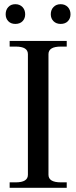

<svg xmlns="http://www.w3.org/2000/svg" viewBox="-20 -895 364 915"><path d="M7 -827Q7 -848 19.5 -861.5Q32 -875 53 -875Q74 -875 87 -861.5Q100 -848 100 -827Q100 -807 87.5 -794Q75 -781 53 -781Q32 -781 19.5 -794Q7 -807 7 -827ZM222 -827Q222 -848 235 -861.5Q248 -875 269 -875Q290 -875 303 -861.5Q316 -848 316 -827Q316 -807 303.5 -794Q291 -781 269 -781Q248 -781 235 -794Q222 -807 222 -827ZM26 -26H55Q113 -26 113 -62V-637Q113 -673 55 -673H26V-700H298V-673H270Q211 -673 211 -637V-62Q211 -26 270 -26H298V0H26Z"/></svg>

Font: TavirajRegular
Style: Regular
Weight: 400
Designer: Katatrad Team
Foundry: CadsonDemak
Version: Version 1.000